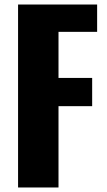

<svg xmlns="http://www.w3.org/2000/svg" viewBox="-20 -830 474 850"><path d="M60 0V-810H410V-689H239V-485H388V-360H239V0Z"/></svg>

Font: Oswald
Style: Bold
Weight: 700
Designer: Vernon Adams
Foundry: Vernon Adams
Version: Version 4.103;gftools[0.9.33.dev8+g029e19f]